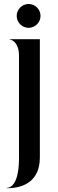

<svg xmlns="http://www.w3.org/2000/svg" viewBox="-20 -778 300 990"><path d="M15 190.5V192.5C107.5 192.5 185.5 152 185.5 33.5V-576H27.5V-575C32 -575 78 -567.5 78 -490V35.5C78 151.5 46.5 190.5 15 190.5ZM127.5 -634.5C161 -634.5 189 -662.5 189 -696C189 -729.5 161 -757.5 127.5 -757.5C94 -757.5 66 -729.5 66 -696C66 -662.5 94 -634.5 127.5 -634.5Z"/></svg>

Font: Beautique Display Thin
Style: Bold
Weight: 500
Designer: Nhat-Quang Ngo
Version: Version 1.100;Glyphs 3.2.3 (3260)